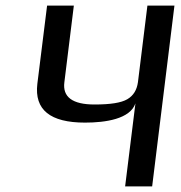

<svg xmlns="http://www.w3.org/2000/svg" viewBox="-20 -669 650 689"><path d="M466 -298 429 0H526L606 -649H509L475 -374C471 -346 459 -326 437 -313C415 -300 376 -294 319 -294C240 -294 204 -321 211 -374L245 -649H149L114 -368C103 -275 160 -229 285 -229C359 -229 447 -242 466 -298Z"/></svg>

Font: Gamestation Text
Style: Italic
Weight: 400
Designer: Jonas Hecksher
Foundry: Jonas Hecksher, Playtypeª, e-types AS
Version: Version 1.003